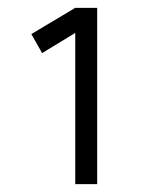

<svg xmlns="http://www.w3.org/2000/svg" viewBox="-20 -740 388 490"><path d="M172 -270V-656L87.5 -604.5L60 -653L172 -720H228V-270Z"/></svg>

Font: Vela Sans
Style: Regular
Weight: 400
Designer: Principal design: Mikhail Sharanda - project Manrope.
Design modification: Ravid Balaliev
Foundry: Mikhail Sharanda
Version: Version 1.001